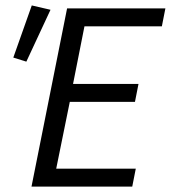

<svg xmlns="http://www.w3.org/2000/svg" viewBox="-20 -687 629 707"><path d="M96 0H467L480 -66H187L237 -312H477L490 -378H249L291 -590H576L589 -656H227ZM77 -460 166 -651 97 -667 29 -475Z"/></svg>

Font: Source Sans Pro
Style: Italic
Weight: 400
Italic angle: -11°
Designer: Paul D. Hunt
Foundry: Adobe Systems Incorporated
Version: Version 3.006;hotconv 1.0.111;makeotfexe 2.5.65597